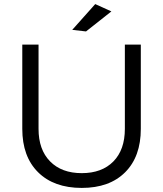

<svg xmlns="http://www.w3.org/2000/svg" viewBox="-20 -920 805 946"><path d="M449.2 -899.9 528.8 -863.8 403.8 -765.1 335.9 -772.9ZM169.9 -285.2Q169.9 -182.6 226.8 -124.8Q283.7 -66.9 382.8 -66.9Q481.9 -66.9 538.6 -124.5Q595.2 -182.1 595.2 -285.2V-700.2H673.8V-285.2Q673.8 -148.4 596.7 -71.3Q519.5 5.9 382.8 5.9Q245.6 5.9 167.7 -71.3Q89.8 -148.4 89.8 -285.2V-700.2H169.9Z"/></svg>

Font: Montserrat-Arabic Light
Style: Regular
Weight: 300
Designer: Mohamed Gaber
Foundry: Kief Type Foundry
Version: Version 5.008;PS 005.008;hotconv 1.0.88;makeotf.lib2.5.64775